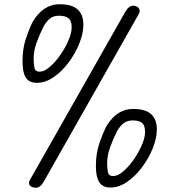

<svg xmlns="http://www.w3.org/2000/svg" viewBox="-20 -884 809 904"><path d="M148.5 0Q137.5 0 128.8 -4.5Q120 -9 117.2 -17.2Q114.5 -25.5 121 -37L568.5 -826Q586.5 -857.5 606.5 -857.5Q617 -857.5 625.5 -852.5Q634 -847.5 636.8 -838.2Q639.5 -829 632.5 -816.5L185 -27Q169.5 0 148.5 0ZM499.5 -1Q478.5 -1 463.2 -10.2Q448 -19.5 439.8 -42Q431.5 -64.5 431.5 -104Q431.5 -162.5 448.5 -211Q465.5 -259.5 479 -286.5Q492 -309 510 -328.2Q528 -347.5 552.2 -359.2Q576.5 -371 607.5 -371Q664 -371 691.2 -346.8Q718.5 -322.5 718.5 -274.5Q718.5 -234.5 699.8 -187.2Q681 -140 649.5 -97.5Q618 -55 579 -28Q540 -1 499.5 -1ZM512.5 -55Q534.5 -55 560.5 -77.2Q586.5 -99.5 609.8 -133Q633 -166.5 648 -201.5Q663 -236.5 663 -262.5Q663 -292.5 649.5 -304.8Q636 -317 605 -317Q580.5 -317 563.5 -305Q546.5 -293 531 -266Q512 -228 498.2 -190Q484.5 -152 484.5 -115.5Q484.5 -92.5 488 -73.8Q491.5 -55 512.5 -55ZM153.5 -494Q132 -494 116.8 -503.2Q101.5 -512.5 93.8 -535Q86 -557.5 86 -597Q86 -655.5 102.5 -704Q119 -752.5 133 -779.5Q146 -802 164 -821.2Q182 -840.5 206.2 -852.2Q230.5 -864 261.5 -864Q318 -864 345.2 -839.8Q372.5 -815.5 372.5 -767.5Q372.5 -727.5 353.8 -680.2Q335 -633 303.5 -590.5Q272 -548 233 -521Q194 -494 153.5 -494ZM166.5 -546.5Q188.5 -546.5 214.5 -569Q240.5 -591.5 264 -625.2Q287.5 -659 302.5 -694.2Q317.5 -729.5 317.5 -755.5Q317.5 -785 303.2 -797.5Q289 -810 257.5 -810Q233 -810 216.8 -798Q200.5 -786 185 -759Q166 -721 152.2 -683Q138.5 -645 138.5 -608.5Q138.5 -585.5 142 -566Q145.5 -546.5 166.5 -546.5Z"/></svg>

Font: Edu NSW ACT Cursive
Style: Regular
Weight: 400
Designer: Tina and Corey Anderson, Eben Sorkin, Mirko Velimirovic
Foundry: Sorkin Type Co.
Version: Version 2.000